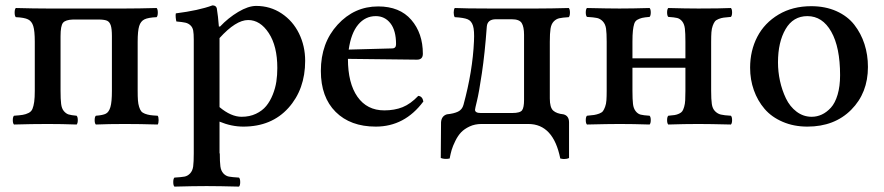

<svg xmlns="http://www.w3.org/2000/svg" viewBox="-20 -463 3301 717"><path d="M32.2 2Q27.8 -2.4 27.8 -14.4Q27.8 -26.4 32.2 -30.8Q53.7 -32.2 65.2 -34.2Q76.7 -36.1 86.9 -41.3Q97.2 -46.4 101.3 -56.6Q105.5 -66.9 107.7 -82.5Q109.9 -98.1 109.9 -124V-307.1Q109.9 -347.7 104.2 -365.7Q98.6 -383.8 84.7 -390.6Q70.8 -397.5 39.1 -398.9Q34.7 -403.3 34.7 -416Q34.7 -428.7 39.1 -433.1Q107.4 -431.2 158.2 -431.2H445.8Q496.6 -431.2 564.9 -433.1Q569.3 -428.7 569.3 -416Q569.3 -403.3 564.9 -398.9Q533.2 -397.5 519.3 -390.6Q505.4 -383.8 499.8 -365.7Q494.1 -347.7 494.1 -307.1V-124Q494.1 -102.1 495.1 -88.4Q496.1 -74.7 499.5 -64Q502.9 -53.2 507.3 -47.6Q511.7 -42 521.2 -38.3Q530.8 -34.7 540.8 -33.2Q550.8 -31.7 568.8 -30.8Q572.3 -26.4 572.3 -14.4Q572.3 -2.4 568.8 2Q502.4 0 445.8 0Q385.7 0 337.9 2Q333.5 -2.4 333.5 -14.4Q333.5 -26.4 337.9 -30.8Q364.3 -32.7 375.5 -38.6Q386.7 -44.4 392.3 -63.2Q397.9 -82 397.9 -124V-328.1Q397.9 -355.5 393.6 -368.4Q389.2 -381.3 380.1 -385.5Q371.1 -389.6 351.1 -390.1H252.9Q224.6 -389.2 215.3 -377.9Q206.1 -366.7 206.1 -328.1V-124Q206.1 -92.3 208.3 -75Q210.4 -57.6 218.5 -48.1Q226.6 -38.6 236.1 -35.6Q245.6 -32.7 266.1 -30.8Q270.5 -26.4 270.5 -14.4Q270.5 -2.4 266.1 2Q210.4 0 158.2 0Q100.6 0 32.2 2Z M799.8 -320.8V-63Q842.8 -26.9 882.3 -26.9Q912.1 -26.9 935.8 -38.1Q959.5 -49.3 974.1 -67.1Q988.8 -85 998.5 -109.4Q1008.3 -133.8 1012 -158.2Q1015.6 -182.6 1015.6 -209Q1015.6 -291 983.6 -339.6Q951.7 -388.2 906.7 -388.2Q860.8 -388.2 799.8 -320.8ZM631.3 233.9Q627 229.5 627 217Q627 204.6 631.3 200.2Q657.2 198.7 668.9 196.5Q680.7 194.3 689.9 184.6Q699.2 174.8 701.4 158.4Q703.6 142.1 703.6 109.9V-314.9Q703.6 -337.4 701.4 -349.1Q699.2 -360.8 691.2 -368.4Q683.1 -376 672.1 -378.4Q661.1 -380.9 638.7 -382.8Q637.2 -387.7 636.2 -397.9Q635.3 -408.2 636.7 -413.1Q721.7 -423.8 773.4 -442.9Q786.6 -442.9 789.6 -432.1Q794.4 -403.3 797.4 -363.8H801.8Q832 -396 869.6 -418.5Q907.2 -440.9 936.5 -440.9Q989.3 -440.9 1031.5 -412.8Q1073.7 -384.8 1096.7 -337.9Q1119.6 -291 1119.6 -235.8Q1119.6 -129.4 1056.9 -59.8Q994.1 9.8 888.7 9.8Q844.2 9.8 799.8 -8.8V109.9H800.8Q800.8 142.1 803 158.4Q805.2 174.8 814.2 184.6Q823.2 194.3 835 196.5Q846.7 198.7 872.6 200.2Q877 204.6 877 217Q877 229.5 872.6 233.9Q798.3 231.9 751.5 231.9Q703.6 231.9 631.3 233.9Z M1282.2 -277.8 1444.3 -282.2Q1459 -282.2 1459 -297.9Q1459 -349.1 1438 -376Q1417 -402.8 1383.3 -402.8Q1344.2 -402.8 1317.6 -371.1Q1291 -339.4 1282.2 -277.8ZM1542 -105Q1557.6 -103.5 1561 -84Q1491.2 9.8 1383.3 9.8Q1288.6 9.8 1233.4 -45.2Q1178.2 -100.1 1178.2 -198.2Q1178.2 -302.7 1240.7 -370.8Q1303.2 -439 1392.1 -439Q1472.7 -439 1515.9 -388.9Q1559.1 -338.9 1559.1 -262.2Q1559.1 -240.2 1537.1 -240.2L1279.3 -243.2Q1279.3 -152.3 1314.9 -101.6Q1350.6 -50.8 1415 -50.8Q1453.1 -50.8 1483.2 -62.7Q1513.2 -74.7 1542 -105Z M1753.9 -53.2Q1753.9 -41 1774.9 -41H1893.1Q1922.4 -41 1929.7 -51.3Q1937 -61.5 1937 -89.8V-333Q1937 -362.8 1928.2 -377Q1919.4 -391.1 1891.1 -391.1H1832Q1800.3 -391.1 1797.9 -363.8Q1790.5 -262.7 1779.5 -189.5Q1768.6 -116.2 1761.2 -86.4Q1753.9 -56.6 1753.9 -53.2ZM1626 127 1627 -5.9Q1628.4 -29.8 1648.9 -36.1Q1674.8 -38.6 1690.4 -46.1Q1706.1 -53.7 1710.9 -71.8Q1745.1 -197.3 1750 -309.1Q1752 -349.1 1746.3 -366.9Q1740.7 -384.8 1726.6 -390.9Q1712.4 -397 1678.2 -398.9Q1674.3 -404.8 1674.3 -416Q1674.3 -427.2 1678.2 -433.1Q1718.3 -431.2 1808.1 -431.2H1984.9Q2035.6 -431.2 2104 -433.1Q2108.4 -428.7 2108.4 -416Q2108.4 -403.3 2104 -398.9Q2080.1 -397.5 2068.4 -394.8Q2056.6 -392.1 2047.6 -382.6Q2038.6 -373 2035.9 -356Q2033.2 -338.9 2033.2 -307.1V-95.2Q2033.2 -61.5 2045.9 -50Q2058.6 -38.6 2084 -36.1Q2105 -30.8 2105 -5.9V127Q2097.2 130.9 2085.9 130.9Q2082 130.9 2072.3 128.9Q2046.4 0 1953.1 0H1777.8Q1753.4 0 1733.6 9.3Q1713.9 18.6 1701.9 31.2Q1689.9 43.9 1680.4 63.2Q1670.9 82.5 1666.7 96.7Q1662.6 110.8 1659.2 128.9Q1641.1 132.8 1626 127Z M2171.9 2Q2167.5 -2.4 2167.5 -14.4Q2167.5 -26.4 2171.9 -30.8Q2189.5 -32.2 2198.7 -33.7Q2208 -35.2 2217.8 -38.8Q2227.5 -42.5 2231.7 -48.1Q2235.8 -53.7 2239.7 -64.2Q2243.7 -74.7 2244.6 -88.6Q2245.6 -102.5 2245.6 -124V-307.1Q2245.6 -339.4 2243.2 -356.2Q2240.7 -373 2231.2 -383.1Q2221.7 -393.1 2209.7 -395.8Q2197.8 -398.4 2171.9 -399.9Q2167.5 -404.3 2167.5 -416.5Q2167.5 -428.7 2171.9 -433.1Q2253.9 -431.2 2293.5 -431.2Q2341.3 -431.2 2405.8 -433.1Q2410.2 -428.7 2410.2 -416.5Q2410.2 -404.3 2405.8 -399.9Q2387.2 -398.4 2377.9 -396.2Q2368.7 -394 2360.1 -389.2Q2351.6 -384.3 2348.4 -374Q2345.2 -363.8 2343.5 -348.4Q2341.8 -333 2341.8 -307.1V-245.1H2539.6V-307.1Q2539.6 -339.4 2537.6 -356.2Q2535.6 -373 2527.6 -383.1Q2519.5 -393.1 2509 -395.8Q2498.5 -398.4 2475.6 -399.9Q2471.2 -404.3 2471.2 -416.5Q2471.2 -428.7 2475.6 -433.1Q2542 -431.2 2587.9 -431.2Q2671.4 -431.2 2709.5 -433.1Q2713.9 -428.7 2713.9 -416.5Q2713.9 -404.3 2709.5 -399.9Q2691.9 -398.4 2682.6 -397.2Q2673.3 -396 2663.6 -392.1Q2653.8 -388.2 2649.7 -382.8Q2645.5 -377.4 2641.6 -366.9Q2637.7 -356.4 2636.7 -342.5Q2635.7 -328.6 2635.7 -307.1V-124Q2635.7 -91.8 2638.2 -74.7Q2640.6 -57.6 2650.1 -47.9Q2659.7 -38.1 2671.9 -35.2Q2684.1 -32.2 2709.5 -30.8Q2713.9 -26.4 2713.9 -14.4Q2713.9 -2.4 2709.5 2Q2629.4 0 2587.9 0Q2537.1 0 2475.6 2Q2471.2 -2.4 2471.2 -14.4Q2471.2 -26.4 2475.6 -30.8Q2491.2 -32.2 2499.5 -33.4Q2507.8 -34.7 2516.1 -38.6Q2524.4 -42.5 2528.1 -47.9Q2531.7 -53.2 2534.9 -64Q2538.1 -74.7 2538.8 -88.6Q2539.6 -102.5 2539.6 -124V-210H2341.8V-124Q2341.8 -91.8 2343.8 -75Q2345.7 -58.1 2353.8 -47.9Q2361.8 -37.6 2372.6 -34.9Q2383.3 -32.2 2405.8 -30.8Q2410.2 -26.4 2410.2 -14.4Q2410.2 -2.4 2405.8 2Q2344.2 0 2293.5 0Q2253.9 0 2171.9 2Z M2781.2 -210Q2781.2 -273.9 2808.1 -325.7Q2835 -377.4 2887.5 -408.7Q2939.9 -439.9 3009.3 -439.9Q3062 -439.9 3103.5 -421.4Q3145 -402.8 3170.2 -370.6Q3195.3 -338.4 3208.3 -298.3Q3221.2 -258.3 3221.2 -212.9Q3221.2 -115.7 3158.7 -53Q3096.2 9.8 2995.1 9.8Q2944.3 9.8 2902.8 -8.1Q2861.3 -25.9 2835.2 -56.4Q2809.1 -86.9 2795.2 -126.2Q2781.2 -165.5 2781.2 -210ZM2995.1 -402.8Q2941.9 -402.8 2913.6 -354.2Q2885.3 -305.7 2885.3 -230Q2885.3 -195.3 2892.8 -160.6Q2900.4 -126 2915 -95.5Q2929.7 -64.9 2954.8 -45.9Q2980 -26.9 3011.2 -26.9Q3030.8 -26.9 3048.8 -35.2Q3066.9 -43.5 3082.8 -60.8Q3098.6 -78.1 3107.9 -109.4Q3117.2 -140.6 3117.2 -182.1Q3117.2 -286.6 3084.2 -344.7Q3051.3 -402.8 2995.1 -402.8Z"/></svg>

Font: Common Serif Medium
Style: Regular
Weight: 500
Designer: Philipp H. Poll, Khaled Hosny
Foundry: Stefan Peev, Context Ltd.
Version: Version 1.026